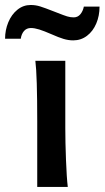

<svg xmlns="http://www.w3.org/2000/svg" viewBox="-20 -738 413 758"><path d="M237.8 -231.9Q237.8 -178.2 240.5 -107.2Q243.2 -36.1 247.6 0H127V-258.8Q127 -439 119.6 -498H237.8ZM101.1 -718.3Q120.6 -718.3 138.7 -712.6Q156.7 -707 193.8 -692.4L206.5 -687.5Q232.4 -677.2 245.1 -673.3Q257.8 -669.4 271 -669.4Q287.1 -669.4 297.4 -681.9Q307.6 -694.3 311 -711.9H373Q373 -675.8 360.1 -645.3Q347.2 -614.7 323.5 -596.7Q299.8 -578.6 269 -578.6Q250 -578.6 230.7 -584.5Q211.4 -590.3 184.1 -602.5Q153.8 -615.7 135 -621.6Q116.2 -627.4 102.1 -627.4Q85 -627.4 74.7 -615.5Q64.5 -603.5 62 -585H0Q0 -619.1 12.7 -649.9Q25.4 -680.7 48.6 -699.5Q71.8 -718.3 101.1 -718.3Z"/></svg>

Font: Lesson One Medium
Style: Regular
Weight: 500
Designer: But Ko, Victor Gaultney, Annie Olsen, Julie Remington, Don Collingsworth, Eric Hays, Becca Hirsbrunner
Version: Version 1.100